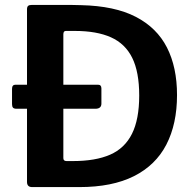

<svg xmlns="http://www.w3.org/2000/svg" viewBox="-20 -762 793 782"><path d="M393 -340Q393 -319 368 -319H48Q37 -319 33 -323.5Q29 -328 29 -338V-400Q29 -417 43 -417H379Q393 -417 393 -402ZM111 0Q90 0 90 -21V-724Q90 -734 94.5 -738Q99 -742 110 -742Q130 -742 156.5 -742Q183 -742 211.5 -742Q240 -742 265.5 -742Q291 -742 310 -741Q447 -738 533 -693.5Q619 -649 660 -568.5Q701 -488 701 -375Q701 -257 657.5 -173Q614 -89 525.5 -44.5Q437 0 303 0ZM251 -106H277Q369 -106 428.5 -132Q488 -158 517.5 -217Q547 -276 547 -373Q547 -469 518.5 -526.5Q490 -584 432 -610Q374 -636 285 -636H248Q238 -636 238 -622V-118Q238 -106 251 -106Z"/></svg>

Font: Libre Franklin SemiBold
Style: Regular
Weight: 600
Designer: Pablo Impallari, Rodrigo Fuenzalida, Nhung Nguyen
Foundry: Impallari Type
Version: Version 3.000